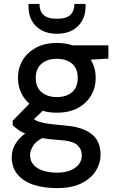

<svg xmlns="http://www.w3.org/2000/svg" viewBox="-20 -731 607 983"><path d="M272 232Q203 232 150.5 214.5Q98 197 69 161Q40 125 40 73Q40 46 52 19Q64 -8 91 -33Q118 -58 163 -78L218 -34Q169 -14 151.5 12.5Q134 39 134 63Q134 93 152 113Q170 133 201 143Q232 153 272 153Q310 153 338.5 142Q367 131 383 111Q399 91 399 64Q399 33 375.5 11.5Q352 -10 285 -14Q229 -18 189.5 -25Q150 -32 122.5 -42Q95 -52 76.5 -64.5Q58 -77 45 -90V-113L145 -215L224 -188L117 -86L138 -131Q149 -123 159 -117Q169 -111 186 -106Q203 -101 231.5 -97Q260 -93 307 -89Q374 -84 415.5 -65Q457 -46 476 -14.5Q495 17 495 61Q495 104 471 143Q447 182 398 207Q349 232 272 232ZM271 -154Q208 -154 163.5 -178Q119 -202 95.5 -242.5Q72 -283 72 -332Q72 -382 95.5 -422Q119 -462 163.5 -486.5Q208 -511 271 -511Q334 -511 378.5 -486.5Q423 -462 446.5 -422Q470 -382 470 -332Q470 -283 446.5 -242.5Q423 -202 378.5 -178Q334 -154 271 -154ZM271 -234Q320 -234 349 -259Q378 -284 378 -332Q378 -380 349 -405Q320 -430 271 -430Q223 -430 193 -405Q163 -380 163 -332Q163 -284 193 -259Q223 -234 271 -234ZM352 -420 328 -499H535V-431ZM272 -558Q225 -558 192.5 -576Q160 -594 143 -625Q126 -656 126 -696V-711H182Q182 -675 202.5 -655Q223 -635 272 -635Q320 -635 340.5 -655Q361 -675 361 -711H418V-696Q418 -656 400.5 -625Q383 -594 350.5 -576Q318 -558 272 -558Z"/></svg>

Font: DM Sans 20pt Medium
Style: Regular
Weight: 500
Version: Version 4.004;gftools[0.9.30]